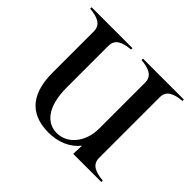

<svg xmlns="http://www.w3.org/2000/svg" viewBox="-159 -918 1152 1152"><g transform="rotate(45 417.0 -342.5)"><path d="M805 -688V-700H458V-688C521 -682 569 -666 569 -607V-218C569 -102 498 -18 408 -18C326 -18 257 -86 257 -256V-607C257 -667 307 -682 369 -688V-700H22V-688C85 -682 134 -666 134 -607V-257C134 -50 239 15 372 15C452 15 524 -15 569 -72L566 0H805V-12C742 -18 693 -34 693 -93V-607C693 -666 742 -682 805 -688Z"/></g></svg>

Font: Sprat Medium
Style: Regular
Weight: 500
Designer: Ethan Nakache
Foundry: Collletttivo
Version: Version 2.000;Glyphs 3.2 (3217)